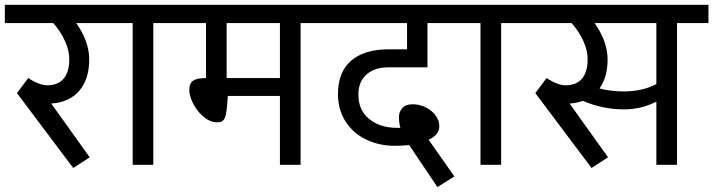

<svg xmlns="http://www.w3.org/2000/svg" viewBox="-40 -678 2935 790"><path d="M273.9 -583Q327.1 -506.8 327.1 -433.1Q327.1 -352.1 286.1 -304.4Q245.1 -256.8 170.9 -252L329.1 -30.8L261.2 13.2L29.8 -294.9L76.2 -356.9Q121.1 -327.1 154.8 -327.1Q198.7 -327.1 221.9 -354.5Q245.1 -381.8 245.1 -435.1Q245.1 -470.2 227.5 -509Q210 -547.9 179.2 -583H-20V-658.2H416V-583Z M590.8 -583V0H505.9V-583H377.9V-658.2H720.2V-583Z M1196.8 -583V0H1111.8V-283.2H897.5Q894.5 -236.3 890.6 -213.6Q886.7 -190.9 878.7 -182.9Q870.6 -174.8 853.5 -174.8Q824.7 -174.8 797.6 -197.5Q770.5 -220.2 754.6 -252.2Q738.8 -284.2 738.8 -307.1Q738.8 -335.9 755.1 -346.4Q771.5 -356.9 807.6 -356.9V-583H691.9V-658.2H1325.7V-583ZM892.6 -583V-356.9H1111.8V-583Z M1434.6 -289.1Q1434.6 -224.1 1479.5 -188Q1524.4 -151.9 1594.7 -151.9H1607.4Q1601.6 -170.9 1601.6 -196.8Q1601.6 -217.8 1615.5 -233.4Q1629.4 -249 1657.7 -249Q1686.5 -249 1712.2 -236.1Q1737.8 -223.1 1752.7 -202.1Q1767.6 -181.2 1767.6 -159.2Q1767.6 -123 1723.6 -103L1829.6 47.9L1759.8 91.8L1643.6 -81.1Q1615.7 -78.1 1584.5 -78.1Q1519.5 -78.1 1466.1 -104Q1412.6 -129.9 1381.6 -178.5Q1350.6 -227.1 1350.6 -290Q1350.6 -382.8 1405.5 -429Q1460.4 -475.1 1558.6 -475.1H1634.8V-583H1277.8V-658.2H1857.4V-583H1718.8V-400.9H1556.6Q1501.5 -400.9 1468 -371.3Q1434.6 -341.8 1434.6 -289.1Z M2022 -583V0H1937V-583H1809.1V-658.2H2151.4V-583Z M2745.6 -583V0H2660.6V-259.8Q2596.7 -227.5 2526.9 -228Q2439 -228 2357.9 -263.2Q2332 -253.4 2303.7 -252L2461.9 -30.8L2394 13.2L2162.6 -294.9L2209 -356.9Q2253.9 -327.1 2287.6 -327.1Q2331.5 -327.1 2354.7 -354.5Q2377.9 -381.8 2377.9 -435.1Q2377.9 -470.2 2360.4 -509Q2342.8 -547.9 2312 -583H2112.8V-658.2H2875V-583ZM2406.7 -583Q2460 -506.8 2460 -433.1Q2460 -361.3 2426.8 -314Q2473.6 -301.8 2526.9 -301.8Q2602.1 -301.8 2660.6 -332V-583Z"/></svg>

Font: Sarala
Style: Regular
Weight: 400
Designer: Andres Torresi
Foundry: Huerta Tipografica
Version: Version 1.004;PS 001.003;hotconv 1.0.70;makeotf.lib2.5.58329